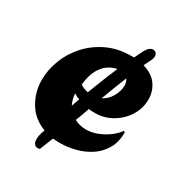

<svg xmlns="http://www.w3.org/2000/svg" viewBox="-158 -696 837 888"><g transform="rotate(30 260.5 -252.0)"><path d="M168 79Q158 79 151 70.5Q144 62 144 44Q144 28 150 9Q152 4 153.5 0Q155 -4 156 -8Q92 -32 60 -86.5Q28 -141 28 -205Q28 -258 48.5 -311.5Q69 -365 108.5 -409Q148 -453 204.5 -480Q261 -507 332 -507H346Q353 -521 359 -534Q365 -547 369 -554Q379 -571 387.5 -577Q396 -583 404 -583Q414 -583 420.5 -576.5Q427 -570 427 -558Q427 -550 423 -541L402 -498Q453 -483 477 -449Q501 -415 501 -372Q501 -324 475.5 -283.5Q450 -243 408 -218.5Q366 -194 317 -194Q309 -194 301 -194.5Q293 -195 284 -196Q278 -178 271.5 -160Q265 -142 257 -122Q287 -107 319 -107Q349 -107 379.5 -119Q410 -131 435.5 -150Q461 -169 475 -190L482 -185Q482 -133 460.5 -96.5Q439 -60 404 -37Q369 -14 327.5 -3.5Q286 7 246 7Q236 7 226.5 6.5Q217 6 209 5L180 77Q177 78 174 78.5Q171 79 168 79ZM241 -261Q257 -302 273 -342.5Q289 -383 306 -422Q284 -419 261 -404Q238 -389 221 -358.5Q204 -328 199 -278Q208 -271 219.5 -267Q231 -263 241 -261ZM310 -268Q339 -283 356 -313Q373 -343 373 -371Q373 -392 363 -405Q350 -373 337 -339Q324 -305 310 -268ZM208 -170 223 -212Q207 -218 193 -227Q194 -210 198 -196Q202 -182 208 -170Z"/></g></svg>

Font: Agbalumo
Style: Regular
Weight: 400
Designer: Raphael Alegbeleye
Foundry: Sorkin Type Co.
Version: Version 1.000; ttfautohint (v1.8.4)